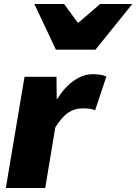

<svg xmlns="http://www.w3.org/2000/svg" viewBox="-20 -935 678 955"><path d="M102 -553H261L262 -444H266Q298 -498 345 -532Q392 -566 441 -566Q487 -566 509 -554L453 -386Q442 -392 427.5 -394Q413 -396 389 -396Q351 -396 319 -374.5Q287 -353 255 -301L205 0H9ZM151 -915H299L366 -823H371L478 -915H638L455 -688H258Z"/></svg>

Font: Nebula Sans Black
Style: Regular
Weight: 900
Italic angle: -9°
Designer: Paul D. Hunt for Adobe (as Source Sans)
Foundry: Nebula Entertainment & Broadcasting LLC
Version: Version 1.010